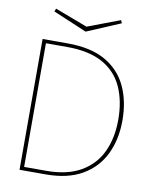

<svg xmlns="http://www.w3.org/2000/svg" viewBox="-90 -887 758 954"><g transform="rotate(10 289.0 -410.0)"><path d="M75 0V-660H202Q319 -660 392.5 -618Q466 -576 501 -501.5Q536 -427 536 -330Q536 -234 500 -159.5Q464 -85 391 -42.5Q318 0 207 0ZM95 -18H207Q312 -18 380.5 -57.5Q449 -97 482 -167Q515 -237 515 -330Q515 -424 483 -494.5Q451 -565 382 -603.5Q313 -642 202 -642H95ZM279 -733 109 -805 115 -820 279 -758 443 -820 449 -805Z"/></g></svg>

Font: Lil Grotesk Thin
Style: Regular
Weight: 100
Designer: Bastien Sozeau
Foundry: NBR — Bastien Sozeau
Version: Version 3.003; ttfautohint (v1.8.4.7-5d5b);gftools[0.9.33]